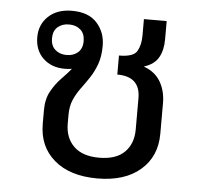

<svg xmlns="http://www.w3.org/2000/svg" viewBox="-45 -607 696 664"><g transform="rotate(5 302.5 -275.0)"><path d="M316 10Q221 10 166.5 -36.5Q112 -83 112 -162V-210Q112 -248 127 -275Q142 -302 161.5 -322Q181 -342 196 -360Q184 -358 171 -358Q125 -358 96 -385.5Q67 -413 67 -459Q67 -503 97.5 -531.5Q128 -560 179 -560Q237 -560 266 -527.5Q295 -495 295 -449Q295 -411 285 -384Q275 -357 261 -336Q247 -315 232.5 -295.5Q218 -276 208 -253.5Q198 -231 198 -200V-170Q198 -121 228 -91.5Q258 -62 316 -62Q375 -62 404.5 -91.5Q434 -121 434 -170V-279Q434 -354 354 -354V-420Q404 -420 416.5 -441.5Q429 -463 429 -496V-553H508V-489Q508 -452 493.5 -426.5Q479 -401 444 -390V-389Q483 -375 501.5 -343Q520 -311 520 -269V-163Q520 -84 465.5 -37Q411 10 316 10ZM173 -406Q197 -406 212.5 -419.5Q228 -433 228 -459Q228 -485 212.5 -498.5Q197 -512 173 -512Q149 -512 133.5 -498.5Q118 -485 118 -459Q118 -434 133.5 -420Q149 -406 173 -406Z"/></g></svg>

Font: Noto Sans Thai Looped
Style: Regular
Weight: 400
Designer: Sasikarn Vongin, Ben Mitchell
Foundry: The Fontpad Ltd
Version: Version 1.001; ttfautohint (v1.8.4.7-5d5b)